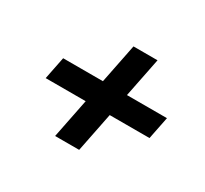

<svg xmlns="http://www.w3.org/2000/svg" viewBox="-100 -720 791 740"><g transform="rotate(30 295.5 -350.0)"><path d="M533 -300H356L321 -125H214L249 -300H71L91 -400H268L303 -575H410L375 -400H553Z"/></g></svg>

Font: Montserrat Alternates SemiBold
Style: Italic
Weight: 600
Italic angle: -11.3°
Designer: Julieta Ulanovsky
Foundry: Julieta Ulanovsky
Version: Version 7.200